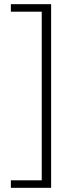

<svg xmlns="http://www.w3.org/2000/svg" viewBox="-20 -770 338 920"><path d="M225 130H32V94H180V-714H32V-750H225Z"/></svg>

Font: Roboto Serif 20pt Thin
Style: Regular
Weight: 250
Version: Version 1.008